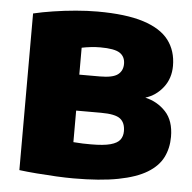

<svg xmlns="http://www.w3.org/2000/svg" viewBox="-53 -803 868 867"><g transform="rotate(5 380.5 -370.0)"><path d="M311 10Q277.5 10 233.2 7.8Q189 5.5 144.2 2Q99.5 -1.5 65 -6V-716Q104.5 -725.5 154.5 -733.2Q204.5 -741 256.5 -745.5Q308.5 -750 354 -750Q483 -750 562.5 -724.8Q642 -699.5 678.5 -651.5Q715 -603.5 715 -535Q715 -478.5 683.2 -437.5Q651.5 -396.5 603 -381.5Q658.5 -369 696.2 -328.5Q734 -288 734 -215Q734 -163.5 713.2 -122Q692.5 -80.5 644 -51Q595.5 -21.5 514 -5.8Q432.5 10 311 10ZM381 -590Q360 -590 338 -587.5Q316 -585 297 -581V-459H390Q448.5 -459 471.2 -476.2Q494 -493.5 494 -525Q494 -557.5 469.8 -573.8Q445.5 -590 381 -590ZM377 -150Q434 -150 465 -158.5Q496 -167 508 -183Q520 -199 520 -222Q520 -260.5 497 -278.2Q474 -296 410 -296H297V-153Q320.5 -151 339.5 -150.5Q358.5 -150 377 -150Z"/></g></svg>

Font: Encode Sans Exp Black
Style: Regular
Weight: 900
Width: 7
Designer: Multiple Designers
Foundry: Impallari Type
Version: Version 3.002; ttfautohint (v1.8.3) -l 8 -r 50 -G 200 -x 14 